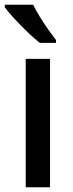

<svg xmlns="http://www.w3.org/2000/svg" viewBox="-32 -786 306 806"><path d="M178 0H76V-539H178ZM107 -766Q118 -744 135 -716Q152 -688 170.5 -662Q189 -636 203 -618V-606H135Q113 -623 83.5 -651.5Q54 -680 27.5 -708.5Q1 -737 -12 -756V-766Z"/></svg>

Font: Noto Sans Telugu SemiCondensed Medium
Style: Regular
Weight: 500
Width: 4
Designer: Jelle Bosma - Monotype Design Team
Foundry: Monotype Imaging Inc.
Version: Version 2.005; ttfautohint (v1.8.4.7-5d5b)